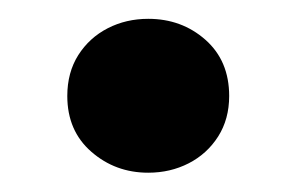

<svg xmlns="http://www.w3.org/2000/svg" viewBox="-20 -540 315 204"><path d="M137.5 -356.5Q102.5 -356.5 77 -378.8Q51.5 -401 51.5 -438Q51.5 -463 63.2 -481.5Q75 -500 94.5 -510Q114 -520 137.5 -520Q173 -520 198.2 -497.8Q223.5 -475.5 223.5 -438Q223.5 -413.5 211.8 -395Q200 -376.5 180.5 -366.5Q161 -356.5 137.5 -356.5Z"/></svg>

Font: Geologica EX Med
Style: Regular
Weight: 500
Designer: Sindre Bremnes, Frode Helland
Foundry: Monokrom Skriftforlag AS
Version: Version 1.010;gftools[0.9.28]